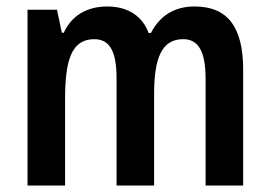

<svg xmlns="http://www.w3.org/2000/svg" viewBox="-20 -573 834 593"><path d="M581 -553C519 -553 474 -525 446 -471H439C421 -520 379 -553 311 -553C249 -553 201 -525 177 -472H171L156 -543H65V0H181V-267C181 -385 200 -452 271 -452C318 -452 340 -416 340 -331V0H456V-283C456 -395 480 -452 546 -452C592 -452 615 -415 615 -330V0H731V-358C731 -491 682 -553 581 -553Z"/></svg>

Font: Noto Sans Lao Condensed SemiBold
Style: Regular
Weight: 600
Width: 3
Designer: Monotype Design Team
Foundry: Monotype Imaging Inc.
Version: Version 2.003